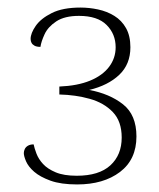

<svg xmlns="http://www.w3.org/2000/svg" viewBox="-20 -721 422 508"><path d="M184 -233Q141 -233 113.5 -243Q86 -253 70.5 -266.5Q55 -280 49 -294Q43 -308 43 -316Q43 -321 45.5 -326.5Q48 -332 54 -335.5Q60 -339 69 -339Q71 -329 76.5 -314.5Q82 -300 94 -287Q106 -274 127.5 -265Q149 -256 183 -256Q242 -256 272 -283.5Q302 -311 302 -357Q302 -400 278.5 -424.5Q255 -449 217.5 -459.5Q180 -470 137 -471V-492Q185 -494 218 -507.5Q251 -521 268.5 -544Q286 -567 286 -596Q286 -631 262 -655Q238 -679 189 -679Q151 -679 129 -664.5Q107 -650 98 -630.5Q89 -611 87 -597Q77 -597 71.5 -600Q66 -603 63.5 -607.5Q61 -612 61 -618Q61 -633 74.5 -652.5Q88 -672 117 -686.5Q146 -701 193 -701Q216 -701 239.5 -696Q263 -691 282.5 -679Q302 -667 313.5 -646.5Q325 -626 325 -596Q325 -551 295.5 -523Q266 -495 216 -483Q270 -473 305.5 -445Q341 -417 341 -360Q341 -299 297.5 -266Q254 -233 184 -233Z"/></svg>

Font: Arima Thin ExtraLight
Style: Regular
Weight: 250
Version: Version 1.100